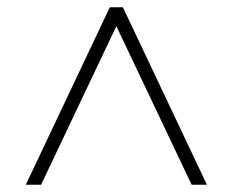

<svg xmlns="http://www.w3.org/2000/svg" viewBox="-20 -648 640 528"><path d="M549 -140H507L300 -576L93 -140H51L282 -628H318Z"/></svg>

Font: wassup Sans
Style: Light
Weight: 200
Version: Version 2.001